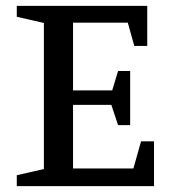

<svg xmlns="http://www.w3.org/2000/svg" viewBox="-20 -632 583 652"><path d="M37 0V-37L129 -58V-554L37 -575V-612H480V-476H436L414 -555H228V-325H361L381 -391H422V-207H381L358 -276H228V-60H433L459 -152H503V0Z"/></svg>

Font: Manuale Medium
Style: Regular
Weight: 500
Designer: Eduardo Tunni / Pablo Cosgaya
Foundry: Eduardo Tunni / Pablo Cosgaya
Version: Version 1.002